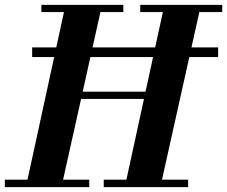

<svg xmlns="http://www.w3.org/2000/svg" viewBox="-33 -774 939 794"><path d="M100 -538V-578H869V-538ZM483 0 647 -754H798L630 0ZM-13 0V-31H336V0ZM396 0V-31H745V0ZM74 0 238 -754H389L221 0ZM269 -365V-395H608V-365ZM138 -724V-754H477V-724ZM547 -724V-754H886V-724Z"/></svg>

Font: Libre Bodoni
Style: Bold Italic
Weight: 700
Italic angle: -13°
Version: Version 2.005;gftools[0.9.23]